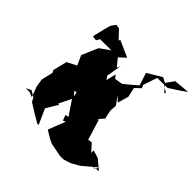

<svg xmlns="http://www.w3.org/2000/svg" viewBox="-248 -1092 1414 1414"><g transform="rotate(45 459.0 -385.5)"><path d="M810 0 866 -9 792 -71 731 -90V-64L678 -122L647 -116L597 -278L583 -268L625 -316L610 -382L614 -438L565 -504L607 -464L632 -550L615 -624L658 -665L647 -689L684 -798L790 -800L872 -853L918 -886L795 -875L745 -805L809 -764L798 -756L757 -808L711 -833L599 -766L631 -668L608 -647L532 -584L470 -574L449 -600L431 -522L412 -551L432 -669L420 -641L372 -700L422 -747L294 -804L288 -792L227 -857L195 -862L169 -826L162 -803L132 -680L169 -675L185 -702L302 -703L224 -648L200 -593L169 -521L203 -446L129 -408L102 -299L112 -279L91 -188L101 -126L131 -45L92 -60L53 -61L93 -80L139 -53L158 -20L235 28L300 66L311 63L270 -28L258 -56L313 -147L302 -149L351 -249L416 -272H341L303 -324L336 -404L295 -323L312 -301L339 -303L352 -241L425 -133L399 -127L415 -85L436 -94L383 41L448 80L471 90L475 93L585 115L622 114L676 97L740 61L852 -33L832 2Z"/></g></svg>

Font: Hussar Lance
Style: Italic
Weight: 700
Foundry: Cannot Into Space Fonts, PlusOne Fonts
Version: Version 2.27